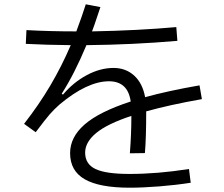

<svg xmlns="http://www.w3.org/2000/svg" viewBox="-20 -836 1040 893"><path d="M859 -50 867 14Q796 25 719.5 31Q643 37 583 37Q443 37 374.5 -2Q306 -41 306 -124Q306 -198 373.5 -257Q441 -316 588 -364Q581 -412 555.5 -435Q530 -458 487 -458Q386 -458 257 -350Q231 -327 211 -304Q191 -281 146 -221L92 -260Q162 -350 214.5 -439Q267 -528 309 -626Q195 -627 100 -632L103 -696Q212 -690 335 -690Q361 -759 379 -816L447 -803Q438 -776 431 -755.5Q424 -735 419 -720Q411 -700 408 -690Q622 -694 800 -710L805 -646Q597 -628 382 -626Q326 -492 267 -400L273 -396Q321 -453 383.5 -486.5Q446 -520 508 -520Q565 -520 604 -484.5Q643 -449 655 -384Q759 -413 908 -439L919 -375Q767 -348 660 -318Q660 -196 654 -124L584 -123Q591 -211 591 -297Q479 -260 427.5 -217.5Q376 -175 376 -126Q376 -73 424 -50Q472 -27 582 -27Q713 -27 859 -50Z"/></svg>

Font: IBM Plex Sans JP
Style: Regular
Weight: 400
Designer: Mike Abbink; Paul van der Laan; Pieter van Rosmalen; Wujin Sim; Yejin Wi; Jinhee Kim; Boomi Park; Yona Kim; Kichan Ma
Foundry: Sandoll Inc.
Version: Version 1.000